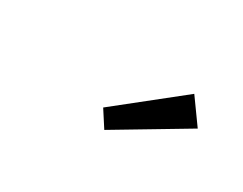

<svg xmlns="http://www.w3.org/2000/svg" viewBox="-41 -1028 710 562"><g transform="rotate(30 314.0 -747.5)"><path d="M285.2 -691.4 496.1 -859.4 555.7 -776.4 320.8 -636.2Z"/></g></svg>

Font: HeadlandOne
Style: Regular
Weight: 400
Designer: Gary Lonergan
Foundry: Sorkin Type Co.
Version: Version 1.002